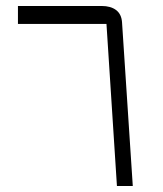

<svg xmlns="http://www.w3.org/2000/svg" viewBox="-20 -622 545 642"><path d="M371 0 336 -542H40V-602H320Q350 -602 368 -588.5Q386 -575 388 -548L424 0Z"/></svg>

Font: IBM Plex Sans Arabic Light
Style: Regular
Weight: 300
Designer: Mike Abbink, Paul van der Laan, Pieter van Rosmalen, Wael Morcos, Khajak Apelian
Foundry: Bold Monday
Version: Version 1.2